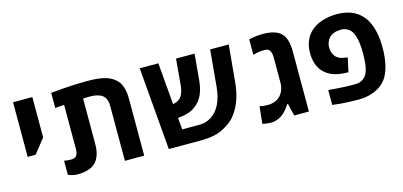

<svg xmlns="http://www.w3.org/2000/svg" viewBox="-60 -1024 2977 1417"><g transform="rotate(-15 1428.5 -315.5)"><path d="M71.8 -213.9V-631.3H219.2V-323.2L132.3 -213.9Z M396 6.3Q377.9 6.3 360.4 2.4Q342.8 -1.5 323.7 -9.3V-116.7Q351.6 -111.8 376.5 -111.8Q405.8 -111.8 418.2 -128.2Q430.7 -144.5 430.7 -180.2V-515.1Q413.6 -514.2 396.2 -512.7Q378.9 -511.2 361.8 -510.3V-625.5Q414.6 -630.9 462.9 -634.3Q511.2 -637.7 555.7 -639.4Q600.1 -641.1 640.6 -641.1Q687.5 -641.1 722.9 -637Q758.3 -632.8 784.9 -624.5Q811.5 -616.2 831.5 -603Q854.5 -587.9 869.1 -569.6Q883.8 -551.3 892.6 -523.9Q899.4 -504.4 902.1 -479.7Q904.8 -455.1 904.8 -424.8V0H757.3V-418.9Q757.3 -462.4 739.5 -486.6Q721.7 -510.7 686 -519Q665.5 -525.4 633.8 -525.4Q619.1 -525.4 605.2 -525.1Q591.3 -524.9 578.1 -523.9V-180.2Q578.1 -147.5 573.5 -121.1Q568.8 -94.7 557.1 -71.8Q543.9 -44.9 521.5 -27.3Q499.5 -10.7 468.3 -2.2Q437 6.3 396 6.3Z M1092.8 0 1039.6 -631.3H1182.1L1209 -312Q1225.1 -314.9 1241.7 -322.5Q1258.3 -330.1 1269 -342.8Q1281.7 -357.4 1289.6 -381.6Q1297.4 -405.8 1299.8 -435.1L1316.9 -631.3H1458.5L1441.4 -437Q1436.5 -381.3 1420.2 -337.4Q1403.8 -293.5 1370.6 -262.7Q1342.8 -235.8 1306.6 -222.4Q1270.5 -209 1224.1 -205.1Q1222.7 -205.1 1220.9 -205.1Q1219.2 -205.1 1217.8 -205.1L1226.1 -114.7H1356.9Q1407.7 -114.7 1449.2 -141.1Q1490.7 -167.5 1517.6 -219.2Q1544.9 -273.9 1552.2 -351.6L1577.6 -631.3H1719.7L1693.4 -348.1Q1688.5 -293 1674.8 -245.6Q1661.1 -198.2 1640.6 -160.2Q1621.1 -124 1595 -95.7Q1568.8 -67.4 1533.2 -47.9Q1491.7 -21 1443.6 -10.5Q1395.5 0 1341.3 0Z M1870.1 7.3Q1856.9 7.3 1841.3 5.1Q1825.7 2.9 1807.6 -1L1821.3 -131.8Q1836.9 -128.4 1852.3 -126.7Q1867.7 -125 1882.8 -125Q1916 -125 1942.9 -137Q1969.7 -148.9 1987.8 -171.9Q2001 -189 2008.3 -211.7Q2015.6 -234.4 2015.6 -262.7V-450.7Q2015.6 -485.4 2004.4 -504.4Q1993.2 -523.4 1965.3 -523.4Q1943.4 -523.4 1922.4 -520.5Q1901.4 -517.6 1875.5 -511.2V-628.4Q1930.7 -641.1 1981 -641.1Q2028.8 -641.1 2061 -631.8Q2093.3 -622.6 2112.8 -606.4Q2142.1 -583 2152.6 -543.9Q2163.1 -504.9 2163.1 -457V0H2050.8L2028.8 -93.3H2021.5Q2013.7 -79.1 1999.3 -61Q1984.9 -43 1970.7 -31.2Q1952.6 -14.6 1925.8 -3.7Q1898.9 7.3 1870.1 7.3Z M2540.5 9.8Q2506.8 9.8 2472.9 8.5Q2439 7.3 2410.6 4.9Q2382.3 2.4 2365.2 0L2341.8 -2.9V-116.2Q2393.1 -111.3 2443.8 -108.6Q2494.6 -106 2545.4 -106Q2569.8 -106 2588.4 -113.8Q2606.9 -121.6 2619.1 -134.8Q2636.2 -151.9 2645 -179Q2653.8 -206.1 2656.2 -232.9Q2658.7 -258.8 2659.4 -275.9Q2660.2 -293 2660.2 -315.9Q2660.2 -346.7 2658.2 -369.1Q2656.2 -391.6 2651.4 -417Q2646 -444.3 2634.8 -468.3Q2623.5 -492.2 2604.5 -504.9Q2592.3 -513.7 2578.4 -518.1Q2564.5 -522.5 2548.8 -522.5Q2517.6 -522.5 2495.6 -514.4Q2473.6 -506.3 2461.4 -495.1Q2447.3 -481.9 2438.5 -461.4Q2429.7 -440.9 2429.7 -417.5Q2429.7 -393.1 2438.2 -372.3Q2446.8 -351.6 2460.9 -339.4Q2472.7 -330.1 2485.8 -324.2Q2499 -318.4 2513.2 -316.9L2543.5 -311L2520 -204.1L2485.8 -206.1Q2457.5 -207.5 2432.6 -213.4Q2407.7 -219.2 2386.2 -229Q2364.7 -239.7 2347.2 -254.4Q2329.6 -269 2316.9 -287.6Q2300.3 -312.5 2291.5 -344.7Q2282.7 -377 2282.7 -415.5Q2282.7 -467.8 2300.8 -508.8Q2318.8 -549.8 2347.7 -575.2Q2385.7 -609.4 2438.2 -625.2Q2490.7 -641.1 2545.4 -641.1Q2590.8 -641.1 2628.9 -631.1Q2667 -621.1 2697.3 -601.1Q2720.2 -585.9 2740.7 -562.3Q2761.2 -538.6 2775.4 -507.3Q2792.5 -470.2 2801.5 -422.4Q2810.5 -374.5 2810.5 -315.9Q2810.5 -241.2 2797.1 -184.6Q2783.7 -127.9 2760.7 -91.8Q2739.3 -59.1 2708 -37.6Q2676.8 -16.1 2643.6 -6.3Q2622.6 1.5 2596.7 5.6Q2570.8 9.8 2540.5 9.8Z"/></g></svg>

Font: Wonky
Style: Regular
Weight: 400
Designer: Monotype Design Team
Foundry: Monotype Imaging Inc.
Version: Version 3.000